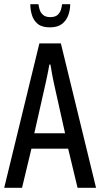

<svg xmlns="http://www.w3.org/2000/svg" viewBox="-20 -893 477 913"><path d="M0 0 167.2 -686.5H269.5L436.7 0H348.8L304.1 -186.1H129.5L84.8 0ZM143.2 -259.3H289.4L239.1 -484.7Q237.1 -493.9 234.4 -506.6Q231.8 -519.2 229 -533.4Q226.3 -547.5 224.1 -561.3Q221.8 -575 219.8 -586.1H214.8Q212.8 -572.1 208.8 -553.6Q204.8 -535.2 201.1 -516.6Q197.5 -497.9 194.1 -484.7ZM216.8 -762.9Q179.1 -762.9 159.2 -779.6Q139.3 -796.2 131.7 -821.7Q124.1 -847.2 124.1 -872.9H162.8Q164.4 -860.8 168.7 -846.6Q173 -832.4 185 -822Q197 -811.6 218.8 -811.6Q242.6 -811.6 254.1 -822.3Q265.6 -832.9 269.9 -847.4Q274.2 -861.9 275.2 -872.9H313.9Q313.9 -847.2 305.1 -821.7Q296.2 -796.2 275.4 -779.6Q254.5 -762.9 216.8 -762.9Z"/></svg>

Font: Archivo SemiBold ExtraCondensed
Style: Regular
Weight: 600
Width: 2
Version: Version 2.001